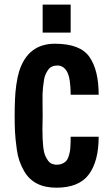

<svg xmlns="http://www.w3.org/2000/svg" viewBox="-20 -829 480 857"><path d="M283.7 -124Q292.5 -146.5 293.9 -168.5Q295.4 -190.4 295.4 -218.8H420.4Q420.4 -109.4 376.5 -50.3Q332.5 8.8 231.4 8.8Q130.4 8.8 87.9 -64.9Q61.5 -110.4 55.2 -160.6Q48.3 -210.4 46.9 -241.2Q45.4 -272 45.4 -312.5Q45.4 -353 46.9 -383.8Q47.9 -414.6 52.7 -449.7Q57.6 -484.9 65.4 -510.3Q104.5 -633.8 225.1 -633.8Q338.4 -633.8 379.4 -574.7Q420.4 -515.6 420.4 -406.2H295.4Q295.4 -478.5 279.8 -507.8Q264.2 -536.6 236.3 -536.6Q208 -536.6 194.3 -516.6Q180.7 -496.6 176.8 -474.6Q173.3 -452.1 171.9 -438.5Q168.9 -411.1 169.9 -372.6Q170.4 -333.5 170.4 -312.5L169.4 -252.9Q169.4 -161.6 182.1 -133.8Q194.8 -106 208 -99.6Q220.7 -93.8 233.4 -93.8Q246.1 -93.8 255.9 -97.7Q265.6 -101.6 272.5 -107.4Q279.3 -113.3 283.7 -124ZM170.4 -808.6H295.4V-683.6H170.4Z"/></svg>

Font: Oswald
Style: Book
Weight: 400
Designer: vernon adams
Foundry: vernon adams
Version: Version 1.000